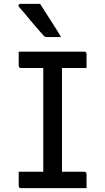

<svg xmlns="http://www.w3.org/2000/svg" viewBox="-20 -965 540 985"><path d="M298 -47H199L202 -72Q202 -91 202 -112Q202 -133 202 -152Q202 -214 202 -276.5Q202 -339 202 -401.5Q202 -464 202 -527Q202 -590 202 -653H303L298 -628Q298 -612 298 -593.5Q298 -575 298 -558Q298 -494 298 -430Q298 -366 298 -302Q298 -238 298 -174.5Q298 -111 298 -47ZM424 0H87Q84 0 82 -1Q80 -2 78.5 -3.5Q77 -5 76.5 -7Q76 -9 76 -11Q76 -24 76 -35.5Q76 -47 76 -59Q76 -71 76 -84H413Q416 -84 418.5 -82.5Q421 -81 422.5 -78.5Q424 -76 424 -73Q424 -60 424 -48Q424 -36 424 -24.5Q424 -13 424 0ZM76 -700H413Q418 -700 421 -697Q424 -694 424 -689Q424 -679 424 -670Q424 -661 424 -652.5Q424 -644 424 -635Q424 -626 424 -616H87Q82 -616 79 -619.5Q76 -623 76 -627Q76 -637 76 -646Q76 -655 76 -663.5Q76 -672 76 -681Q76 -690 76 -700ZM186 -945Q206 -914 223 -887Q240 -860 257.5 -833Q275 -806 293 -775Q281 -775 271 -775Q261 -775 249 -775Q237 -775 220 -775Q214 -775 209.5 -777.5Q205 -780 203 -783Q179 -810 163.5 -828Q148 -846 135.5 -861Q123 -876 109.5 -892.5Q96 -909 77 -930Q73 -935 75.5 -940Q78 -945 84 -945Q105 -945 118.5 -945Q132 -945 147 -945Q162 -945 186 -945Z"/></svg>

Font: Recursive
Style: Regular
Weight: 400
Version: Version 1.085